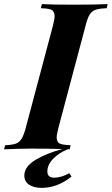

<svg xmlns="http://www.w3.org/2000/svg" viewBox="-61 -728 545 936"><path d="M169.9 107.9Q169.9 138.2 203.6 138.2Q237.3 138.2 276.9 116.2L287.6 132.8Q218.8 188 141.6 188Q102.5 187.5 80.1 171.9Q57.6 156.2 57.6 127.9Q57.6 84 112.3 51.3Q167 18.6 243.7 -1.5Q75.2 -6.3 -41 0L-36.1 -20Q-1.5 -21.5 16.1 -27.8Q33.7 -34.2 44.4 -51.8Q55.2 -69.3 64.9 -106L196.8 -602.1Q205.1 -633.8 205.1 -649.4Q205.1 -665 196.3 -675.8Q187.5 -686.5 138.2 -688L143.1 -708Q192.4 -705.1 295.9 -705.1Q399.4 -705.1 463.9 -708L459 -688Q421.9 -686.5 404.3 -680.2Q386.7 -673.8 376 -656.7Q365.2 -639.6 356 -602.1L224.1 -106Q215.3 -71.8 215.3 -57.1Q215.3 -42.5 224.1 -32.2Q232.9 -22 283.2 -20L278.8 0Q274.4 0 269.5 -0.5Q228 16.1 198.7 45.4Q169.9 74.7 169.9 107.9Z"/></svg>

Font: PlayfairDisplay-BoldItalic
Style: Bold Italic
Weight: 700
Italic angle: -14.9847°
Designer: Claus Eggers Sørensen
Foundry: Claus Eggers Sørensen
Version: Version 1.002;PS 001.002;hotconv 1.0.70;makeotf.lib2.5.58329